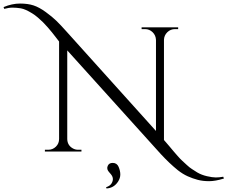

<svg xmlns="http://www.w3.org/2000/svg" viewBox="-208 -854 1282 1082"><path d="M1054 152Q1006 167 970.5 167Q935 167 906.5 159.5Q878 152 850 139.5Q822 127 794 105Q747 67 698 14L171 -570V-70Q172 -35 202 -18Q216 -10 232 -10H251V0H45V-10H64Q89 -10 107 -27.5Q125 -45 125 -71V-620Q119 -628 106.5 -644Q94 -660 85 -671.5Q76 -683 61 -700Q46 -717 34 -729Q22 -741 5 -755.5Q-12 -770 -27 -779Q-66 -803 -90.5 -807Q-115 -811 -137 -811Q-159 -811 -184 -804L-188 -814Q-140 -834 -95.5 -834Q-51 -834 -19 -823.5Q13 -813 50 -786Q87 -759 110.5 -736Q134 -713 167 -676L671 -116V-629Q670 -655 652 -672.5Q634 -690 609 -690H590V-700H796V-690H778Q753 -690 735 -672.5Q717 -655 716 -630V-65Q726 -54 744.5 -32Q763 -10 770.5 -1Q778 8 793 25Q808 42 818.5 51.5Q829 61 844.5 75.5Q860 90 873.5 98.5Q887 107 904 118Q928 132 958.5 139Q989 146 1008.5 146Q1028 146 1050 142ZM399 81Q406 64 427 64Q451 64 460.5 86.5Q470 109 470 129.5Q470 150 457 170Q433 206 392 208L390 201Q412 194 421 179Q437 152 417 128Q415 126 411.5 121.5Q408 117 405.5 114.5Q403 112 400.5 107.5Q398 103 397 99Q395 90 399 81Z"/></svg>

Font: Cinzel Decorative
Style: Regular
Weight: 400
Designer: Natanael Gama
Version: Version 1.002;PS 001.002;hotconv 1.0.56;makeotf.lib2.0.21325